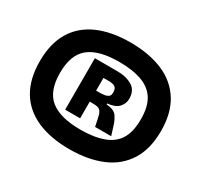

<svg xmlns="http://www.w3.org/2000/svg" viewBox="-124 -879 930 889"><g transform="rotate(30 341.0 -434.0)"><path d="M339 -149Q238 -149 165 -181Q93 -213 55 -276Q17 -340 17 -434Q17 -528 55 -592Q93 -655 165 -687Q238 -719 339 -719Q439 -719 514 -687Q586 -656 626 -592Q665 -529 665 -434Q665 -339 626 -276Q586 -212 514 -181Q439 -149 339 -149ZM339 -253Q411 -253 462 -272Q510 -290 534 -330Q557 -369 557 -434Q557 -499 534 -538Q510 -578 462 -596Q411 -615 339 -615Q228 -615 176 -572Q125 -530 125 -434Q125 -338 176 -296Q228 -253 339 -253ZM231 -298V-573H352Q400 -573 432 -553Q463 -534 463 -489Q463 -464 445 -444Q427 -424 385 -420V-415Q426 -412 440 -392Q454 -372 461 -349L477 -298H391L381 -345Q376 -369 366 -378Q356 -387 330 -387H311V-298ZM311 -446H336Q343 -446 357 -448Q368 -450 376 -456Q384 -462 384 -477Q384 -496 376 -504Q370 -510 360 -512Q348 -514 346 -514H311Z"/></g></svg>

Font: Bricolage Grotesque 36pt ExtraBold
Style: Regular
Weight: 800
Designer: Mathieu Triay
Foundry: Atelier Triay
Version: Version 1.000;gftools[0.9.30]